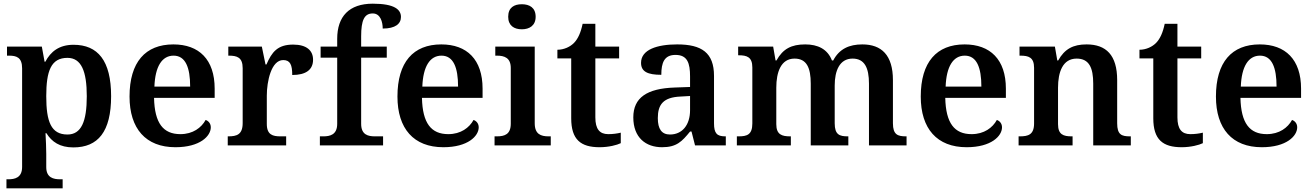

<svg xmlns="http://www.w3.org/2000/svg" viewBox="-20 -789 7127 1042"><path d="M15 233H320V184H306C271 184 231 176 231 118V46C231 16 229 -29 227 -66H232C261 -19 305 11 378 11C512 11 583 -74 583 -267C583 -460 511 -546 379 -546C301 -546 255 -509 226 -454H222L207 -536H18V-487H29C69 -487 100 -478 100 -418V117C100 176 60 184 25 184H15ZM346 -59C257 -59 231 -129 231 -267C231 -404 257 -475 346 -475C421 -475 451 -403 451 -267C451 -129 421 -59 346 -59Z M932 10C1066 10 1124 -51 1124 -98C1124 -119 1111 -133 1096 -138C1073 -96 1027 -61 959 -61C866 -61 819 -120 816 -258H1145V-308C1145 -466 1060 -548 921 -548C769 -548 683 -452 683 -265C683 -91 771 10 932 10ZM1012 -319H818C822 -428 859 -487 922 -487C987 -487 1012 -422 1012 -319Z M1216 0H1533V-49H1502C1461 -49 1428 -57 1428 -116V-270C1428 -347 1452 -463 1517 -463C1555 -463 1566 -437 1566 -382C1641 -382 1679 -411 1679 -465C1679 -514 1645 -547 1571 -547C1486 -547 1455 -506 1426 -439H1421L1401 -536H1219V-487H1222C1266 -487 1297 -478 1297 -419V-121C1297 -58 1264 -49 1219 -49H1216Z M1716 0H2059V-49H2015C1978 -49 1940 -57 1940 -117V-476H2079V-536H1940V-592C1940 -679 1957 -716 2003 -716C2045 -716 2057 -669 2057 -634C2126 -634 2156 -660 2156 -697C2156 -736 2123 -769 2003 -769C1875 -769 1810 -700 1810 -578V-536H1720V-476H1810V-117C1810 -57 1770 -49 1735 -49H1716Z M2386 10C2520 10 2578 -51 2578 -98C2578 -119 2565 -133 2550 -138C2527 -96 2481 -61 2413 -61C2320 -61 2273 -120 2270 -258H2599V-308C2599 -466 2514 -548 2375 -548C2223 -548 2137 -452 2137 -265C2137 -91 2225 10 2386 10ZM2466 -319H2272C2276 -428 2313 -487 2376 -487C2441 -487 2466 -422 2466 -319Z M2812 -630C2853 -630 2887 -650 2887 -698C2887 -748 2853 -766 2812 -766C2770 -766 2738 -748 2738 -698C2738 -650 2770 -630 2812 -630ZM2664 0H2969V-49H2957C2915 -49 2882 -61 2882 -120V-536H2668V-487H2677C2718 -487 2752 -475 2752 -420V-118C2752 -60 2719 -49 2677 -49H2664Z M3234 10C3284 10 3329 -2 3349 -12V-69C3328 -64 3306 -61 3281 -61C3234 -61 3211 -89 3211 -152V-472H3340V-536H3211V-660H3142C3132 -612 3117 -579 3096 -557C3075 -535 3041 -519 3005 -519V-472H3080V-147C3080 -31 3132 10 3234 10Z M3573 10C3652 10 3681 -21 3725 -75H3733L3752 0H3919V-49H3916C3871 -49 3855 -65 3855 -120V-377C3855 -503 3788 -548 3655 -548C3547 -548 3459 -520 3459 -448C3459 -400 3495 -383 3569 -383C3569 -449 3585 -491 3646 -491C3711 -491 3725 -446 3725 -374V-317L3642 -314C3491 -309 3417 -259 3417 -152C3417 -42 3485 10 3573 10ZM3616 -59C3571 -59 3550 -89 3550 -148C3550 -222 3580 -261 3673 -265L3725 -268V-191C3725 -110 3682 -59 3616 -59Z M3979 0H4272V-49H4268C4224 -49 4193 -58 4193 -115V-313C4193 -397 4218 -471 4292 -471C4358 -471 4380 -421 4380 -335V0H4584V-49H4581C4536 -49 4510 -58 4510 -120V-325C4510 -404 4536 -471 4607 -471C4672 -471 4696 -421 4696 -335V0H4900V-49H4897C4852 -49 4826 -58 4826 -120V-354C4826 -490 4764 -548 4660 -548C4589 -548 4535 -524 4502 -461H4495C4471 -523 4418 -548 4350 -548C4275 -548 4229 -524 4194 -461H4189L4176 -536H3986V-489H3989C4033 -489 4063 -480 4063 -423V-119C4063 -58 4034 -49 3989 -49H3979Z M5226 10C5360 10 5418 -51 5418 -98C5418 -119 5405 -133 5390 -138C5367 -96 5321 -61 5253 -61C5160 -61 5113 -120 5110 -258H5439V-308C5439 -466 5354 -548 5215 -548C5063 -548 4977 -452 4977 -265C4977 -91 5065 10 5226 10ZM5306 -319H5112C5116 -428 5153 -487 5216 -487C5281 -487 5306 -422 5306 -319Z M5508 0H5801V-49H5796C5752 -49 5722 -58 5722 -115V-313C5722 -397 5747 -471 5823 -471C5891 -471 5913 -421 5913 -335V0H6117V-49H6112C6067 -49 6043 -58 6043 -120V-354C6043 -490 5983 -548 5877 -548C5805 -548 5758 -524 5723 -461H5718L5705 -536H5513V-487H5518C5562 -487 5592 -478 5592 -421V-119C5592 -58 5560 -49 5515 -49H5508Z M6393 10C6443 10 6488 -2 6508 -12V-69C6487 -64 6465 -61 6440 -61C6393 -61 6370 -89 6370 -152V-472H6499V-536H6370V-660H6301C6291 -612 6276 -579 6255 -557C6234 -535 6200 -519 6164 -519V-472H6239V-147C6239 -31 6291 10 6393 10Z M6828 10C6962 10 7020 -51 7020 -98C7020 -119 7007 -133 6992 -138C6969 -96 6923 -61 6855 -61C6762 -61 6715 -120 6712 -258H7041V-308C7041 -466 6956 -548 6817 -548C6665 -548 6579 -452 6579 -265C6579 -91 6667 10 6828 10ZM6908 -319H6714C6718 -428 6755 -487 6818 -487C6883 -487 6908 -422 6908 -319Z"/></svg>

Font: Noto Serif Devanagari SemiBold
Style: Regular
Weight: 600
Designer: Universal Thirst, Indian Type Foundry and the Monotype Design Team
Foundry: Monotype Imaging Inc.
Version: Version 2.004